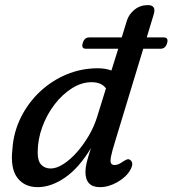

<svg xmlns="http://www.w3.org/2000/svg" viewBox="-20 -742 694 772"><path d="M312.5 -568.5Q319 -591.5 338.5 -591.5H469.5L490 -658.5Q498 -684.5 520.8 -703Q543.5 -721.5 574.5 -721.5Q609.5 -721.5 598 -684L570 -591.5H638Q658.5 -591.5 652 -569Q645.5 -546 625.5 -546H556L443.5 -175.5Q430 -132.5 426.2 -112Q422.5 -91.5 426.8 -85Q431 -78.5 441 -78.5Q449.5 -78.5 457.5 -82.2Q465.5 -86 475.5 -93Q484 -98.5 490.8 -101Q497.5 -103.5 504 -98.5Q520 -86.5 503.5 -58Q488 -30.5 452.5 -10Q417 10.5 382 10.5Q323.5 10.5 323.5 -51Q323.5 -67 328.2 -87Q333 -107 345.5 -146.5Q298 -67 241.8 -28.2Q185.5 10.5 131.5 10.5Q78.5 10.5 49.8 -27.2Q21 -65 30 -143Q34.5 -210.5 63.8 -269.5Q93 -328.5 140.2 -373Q187.5 -417.5 247.2 -442.5Q307 -467.5 373 -467.5Q404 -467.5 428 -458.5L455.5 -546H325.5Q306 -546 312.5 -568.5ZM131.5 -128.5Q131.5 -94.5 146 -79.5Q160.5 -64.5 184 -64.5Q207 -64.5 234.5 -82Q262 -99.5 288.5 -129.2Q315 -159 336.8 -196Q358.5 -233 370.5 -272L406 -386.5Q388.5 -411.5 348 -411.5Q308 -411.5 269.5 -387.2Q231 -363 199.8 -322.5Q168.5 -282 150 -231.5Q131.5 -181 131.5 -128.5Z"/></svg>

Font: Fraunces 9pt S100
Style: Italic
Weight: 400
Italic angle: -16°
Version: Version 1.000; ttfautohint (v1.8.3)